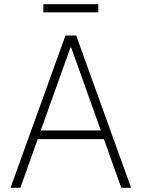

<svg xmlns="http://www.w3.org/2000/svg" viewBox="-20 -897 676 917"><path d="M77.1 0 160.2 -232.6H476.2L559.3 0H606.2L343.8 -727.3H292.6L30.2 0ZM174.7 -273.8 316.4 -670.1H320L461.6 -273.8ZM449.6 -876.8H187.1V-838.1H449.6Z"/></svg>

Font: Karasuma Gothic
Style: Thin
Weight: 200
Designer: Rasmus Andersson / Ryoko Ishizuka
Foundry: rsms
Version: Version 1.00